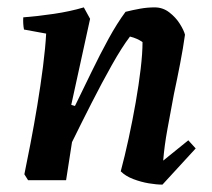

<svg xmlns="http://www.w3.org/2000/svg" viewBox="-20 -488 575 520"><path d="M420 12Q404 12 383 8.5Q362 5 341 -3Q320 -11 307 -24Q318 -65 328.5 -113.5Q339 -162 347.5 -210.5Q356 -259 361 -301.5Q366 -344 366 -374Q352 -384 332 -389Q310 -360 283 -312Q256 -264 228 -209Q200 -154 175 -103L159 0H56L46 -16Q53 -50 62.5 -99Q72 -148 81 -202.5Q90 -257 96.5 -308Q103 -359 105 -397L45 -408Q42 -423 43 -441Q82 -444 126 -450.5Q170 -457 207 -468L224 -437L173 -204L183 -201Q205 -246 228 -293.5Q251 -341 274 -383Q297 -425 320 -456Q340 -461 359.5 -464.5Q379 -468 399 -468Q421 -468 438.5 -454.5Q456 -441 467 -423.5Q478 -406 481 -394Q476 -358 468 -316.5Q460 -275 451 -233Q442 -185 433.5 -138.5Q425 -92 422 -53L490 -108L510 -86Z"/></svg>

Font: Labrada SemiBold
Style: Italic
Weight: 600
Italic angle: -7°
Designer: Mercedes Jáuregui
Foundry: Omnibus-Type Team
Version: Version 1.000; ttfautohint (v1.8.4.7-5d5b)